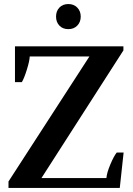

<svg xmlns="http://www.w3.org/2000/svg" viewBox="-20 -929 658 949"><path d="M257 -847Q257 -874 273.5 -891.5Q290 -909 318 -909Q345 -909 362 -891.5Q379 -874 379 -847Q379 -820 362 -802.5Q345 -785 318 -785Q290 -785 273.5 -802.5Q257 -820 257 -847ZM22 -32 422 -650H127Q126 -627 112.5 -584Q99 -541 88 -523H54V-700H590V-680L185 -49H506Q508 -75 525.5 -116.5Q543 -158 557 -175H591L572 0H22Z"/></svg>

Font: Trirong
Style: Bold
Weight: 700
Designer: Katatrad Team
Foundry: CadsonDemak
Version: Version 1.001